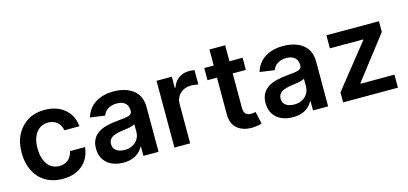

<svg xmlns="http://www.w3.org/2000/svg" viewBox="-61 -1090 3220 1515"><g transform="rotate(-15 1549.5 -332.5)"><path d="M304 10.7Q261.7 10.7 226.2 0.9Q190.7 -8.9 161.9 -26.6Q133.2 -44.4 111.2 -69.2Q89.1 -94.1 74.2 -124.6Q42.6 -188.6 42.6 -270.6Q42.6 -357.6 75.6 -420.1Q108.7 -482.6 165.1 -516.7Q223.4 -552.6 303.3 -552.6Q402.7 -552.6 466.3 -499.3Q529.5 -446.4 537.6 -356.5H414.8Q410.9 -377.1 401.8 -394.2Q392.8 -411.2 378.9 -423.5Q365.1 -435.7 346.6 -442.3Q328.1 -448.9 305 -448.9Q278.4 -448.9 254.4 -438.6Q230.5 -428.3 212.2 -406.6Q193.9 -384.9 183.2 -351.7Q172.6 -318.5 172.9 -272.7Q172.9 -229.8 182.7 -196.4Q192.5 -163 210 -140.3Q227.6 -117.5 251.8 -105.8Q275.9 -94.1 305 -94.1Q324.2 -94.1 341.8 -99.4Q359.4 -104.8 373.8 -115.9Q388.1 -127.1 398.8 -144.7Q409.4 -162.3 414.8 -186.4H537.6Q533.7 -144.2 516.7 -108.1Q499.6 -72.1 470.3 -45.5Q441.1 -18.8 399.3 -3.9Q357.6 11 304 10.7Z M800.4 11Q765.3 11 732.4 1.8Q699.6 -7.5 674.2 -27.2Q648.8 -46.9 633.3 -77.9Q617.9 -109 617.9 -153.1Q617.9 -187.5 628.2 -213.1Q638.5 -238.6 656.1 -256.9Q673.7 -275.2 697.3 -286.9Q720.9 -298.7 747.9 -305.8Q793 -316.4 841.3 -320.7Q910.2 -326 934.7 -334.9Q959.9 -344.1 959.9 -370Q959.9 -388.5 954.7 -403.9Q949.6 -419.4 938.4 -430.6Q927.2 -441.8 909.6 -448Q892 -454.2 867.5 -454.2Q844.5 -454.2 826 -448.9Q807.5 -443.5 793.5 -434.1Q779.5 -424.7 769.9 -412.1Q760.3 -399.5 755.7 -384.9L635.7 -402Q658 -476.6 719.5 -514.6Q780.9 -552.6 866.8 -552.6Q955.3 -552.6 1016.7 -513.1Q1088.4 -465.2 1088.4 -365.1V0H964.8V-74.9H960.6Q949.2 -51.8 927.9 -32.7Q880 11 800.4 11ZM833.8 -83.5Q864.7 -83.1 888.3 -92.7Q911.9 -102.3 927.9 -118.3Q943.9 -134.2 952.1 -154.5Q960.2 -174.7 960.2 -195.7V-259.9Q945.3 -251.1 922.8 -246.1Q900.2 -241.1 873.2 -237.9Q826 -232.6 790.8 -220.5Q741.8 -201.3 741.8 -155.2Q741.8 -119.7 767.8 -101.6Q793.7 -83.5 833.8 -83.5Z M1346.6 0H1218V-545.5H1342.7V-454.5H1348.4Q1365.4 -504.3 1401.6 -528.8Q1438.2 -553.3 1483 -553.3Q1496.4 -553.3 1508 -552.4Q1519.5 -551.5 1529.1 -549.7V-431.5Q1519.9 -434.3 1503.7 -436.6Q1487.6 -438.9 1469.5 -438.9Q1416.2 -438.9 1381.4 -405.5Q1346.6 -372.5 1346.6 -320.7Z M1855.5 7.5H1847.7Q1778.8 7.5 1733.7 -28.1Q1686.1 -66.1 1685 -142.8V-446H1607.6V-545.5H1685V-676.1H1813.6V-545.5H1921.2V-446H1813.6V-164.1Q1813.6 -145.2 1818.2 -133Q1822.8 -120.7 1830.6 -113.6Q1838.4 -106.5 1849.1 -103.7Q1859.7 -100.9 1871.8 -100.9Q1891.3 -100.9 1909.4 -105.8L1931.1 -5.3Q1910.2 3.9 1855.5 7.5Z M2185.7 11Q2150.6 11 2117.7 1.8Q2084.9 -7.5 2059.5 -27.2Q2034.1 -46.9 2018.6 -77.9Q2003.2 -109 2003.2 -153.1Q2003.2 -187.5 2013.5 -213.1Q2023.8 -238.6 2041.4 -256.9Q2058.9 -275.2 2082.6 -286.9Q2106.2 -298.7 2133.2 -305.8Q2178.3 -316.4 2226.6 -320.7Q2295.5 -326 2320 -334.9Q2345.2 -344.1 2345.2 -370Q2345.2 -388.5 2340 -403.9Q2334.9 -419.4 2323.7 -430.6Q2312.5 -441.8 2294.9 -448Q2277.3 -454.2 2252.8 -454.2Q2229.8 -454.2 2211.3 -448.9Q2192.8 -443.5 2178.8 -434.1Q2164.8 -424.7 2155.2 -412.1Q2145.6 -399.5 2141 -384.9L2021 -402Q2043.3 -476.6 2104.8 -514.6Q2166.2 -552.6 2252.1 -552.6Q2340.6 -552.6 2402 -513.1Q2473.7 -465.2 2473.7 -365.1V0H2350.1V-74.9H2345.9Q2334.5 -51.8 2313.2 -32.7Q2265.3 11 2185.7 11ZM2219.1 -83.5Q2250 -83.1 2273.6 -92.7Q2297.2 -102.3 2313.2 -118.3Q2329.2 -134.2 2337.4 -154.5Q2345.5 -174.7 2345.5 -195.7V-259.9Q2330.6 -251.1 2308.1 -246.1Q2285.5 -241.1 2258.5 -237.9Q2211.3 -232.6 2176.1 -220.5Q2127.1 -201.3 2127.1 -155.2Q2127.1 -119.7 2153.1 -101.6Q2179 -83.5 2219.1 -83.5Z M3044 0H2596.2V-81.7L2877.5 -434.3V-438.9H2605.5V-545.5H3034.8V-457.7L2767 -111.2V-106.5H3044Z"/></g></svg>

Font: Linik Sans SemiBold
Style: Regular
Weight: 600
Designer: Fonts by Rasmus Andersson / Changes by Cristiano Sobral with parts from Marc Monis
Foundry: rsms
Version: Version 3.020; ttfautohint (v1.6)